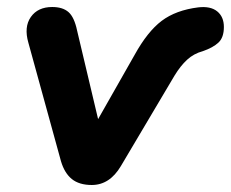

<svg xmlns="http://www.w3.org/2000/svg" viewBox="-20 -519 659 548"><path d="M242 9Q206 9 185 -8Q164 -25 154 -59L61 -397Q48 -442 68 -470.5Q88 -499 129 -499Q159 -499 175.5 -484.5Q192 -470 200 -432L260 -179L364 -362Q401 -429 441.5 -459.5Q482 -490 546 -498Q581 -502 600 -486.5Q619 -471 619 -442Q619 -412 603.5 -397.5Q588 -383 559 -373Q533 -366 514 -348.5Q495 -331 478 -303L325 -45Q293 9 242 9Z"/></svg>

Font: Nunito ExtraBold
Style: Italic
Weight: 800
Italic angle: -9°
Designer: Vernon Adams
Foundry: Vernon Adams
Version: Version 3.601; ttfautohint (v1.8.2.53-6de2)